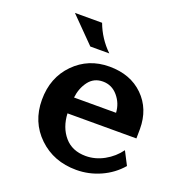

<svg xmlns="http://www.w3.org/2000/svg" viewBox="-115 -693 729 794"><g transform="rotate(20 250.0 -296.0)"><path d="M196.8 -270H381.8Q379.4 -311 353 -342Q326.7 -373 287.1 -373Q247.6 -373 224.6 -342.5Q201.7 -312 196.8 -270ZM497.6 -240.7Q497.6 -240.7 497.1 -199.2H193.8Q196.8 -138.2 230.7 -98.6Q264.6 -59.1 324.2 -59.1Q366.2 -59.1 405 -80.6Q443.8 -102.1 469.2 -137.2L499.5 -78.6Q463.9 -37.1 413.1 -14.4Q362.3 8.3 307.1 8.3Q207.5 8.3 141.4 -55.2Q75.2 -118.7 75.2 -216.3Q75.2 -314 137.2 -377.2Q199.2 -440.4 291.7 -440.4Q384.3 -440.4 440.9 -384.8Q497.6 -329.1 497.6 -240.7ZM271.5 -491.2H188L80.6 -600.1H200.2Q223.1 -538.1 271.5 -491.2Z"/></g></svg>

Font: Rachana
Style: Bold
Weight: 700
Designer: Hussain KH
Foundry: Hussain KH, Rajeesh K Nambiar, Santhosh Thottingal, Swathanthra Malayalam Computing (http://smc.org.in)
Version: Version 7.0.0+20221109